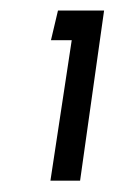

<svg xmlns="http://www.w3.org/2000/svg" viewBox="-20 -744 254 356"><path d="M73.5 -409 113 -669.5H74.5L87.5 -724.5H173L128.5 -409Z"/></svg>

Font: Urbanist
Style: Italic
Weight: 400
Italic angle: -8°
Designer: Corey Hu
Foundry: Corey Hu
Version: Version 1.330; ttfautohint (v1.8.4.7-5d5b)